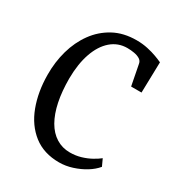

<svg xmlns="http://www.w3.org/2000/svg" viewBox="-143 -663 713 768"><g transform="rotate(30 213.0 -279.0)"><path d="M241.5 11Q171 11 123.2 -26.2Q75.5 -63.5 51.5 -127.2Q27.5 -191 27 -270Q26.5 -328.5 41.5 -381.8Q56.5 -435 86.8 -476.8Q117 -518.5 162 -543Q207 -567.5 267.5 -567.5Q294.5 -567.5 318.5 -562.2Q342.5 -557 361.2 -550Q380 -543 391.5 -537.5L388 -396H340L321.5 -491.5Q319.5 -503 308.8 -509.8Q298 -516.5 282.5 -519.2Q267 -522 250.5 -522Q208 -522 176.2 -494.5Q144.5 -467 127.2 -417.2Q110 -367.5 109.5 -300.5Q109.5 -241.5 119.2 -194.2Q129 -147 148.2 -113.5Q167.5 -80 195.8 -62.5Q224 -45 259 -45Q285.5 -45 309.2 -52Q333 -59 352.5 -69.8Q372 -80.5 385 -91L399.5 -59.5Q383.5 -40 358 -24.2Q332.5 -8.5 302.2 1.2Q272 11 241.5 11Z"/></g></svg>

Font: Merriweather 24pt SemiCondensed Light
Style: Regular
Weight: 300
Width: 4
Designer: Eben Sorkin
Foundry: Eben Sorkin
Version: Version 2.100